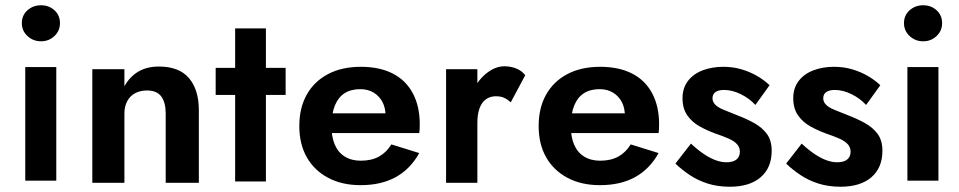

<svg xmlns="http://www.w3.org/2000/svg" viewBox="-20 -709 3648 730"><path d="M63 -621Q63 -592 84.5 -572Q106 -552 136 -552Q166 -552 187 -572Q208 -592 208 -621Q208 -651 187 -670Q166 -689 136 -689Q106 -689 84.5 -670Q63 -651 63 -621ZM76 -454V-22H194V-454Z M610 -277V-14H736V-290Q736 -368 698.5 -412Q661 -456 584 -456Q538 -456 505.5 -436.5Q473 -417 453 -381V-446H331V-14H453V-277Q453 -304 463.5 -324Q474 -344 493.5 -354.5Q513 -365 539 -365Q576 -365 593 -342.5Q610 -320 610 -277Z M800 -451V-348H1066V-451ZM874 -601V-19H991V-601Z M1351 -5Q1429 -5 1484.5 -35.5Q1540 -66 1574 -127L1468 -160Q1449 -129 1420.5 -113.5Q1392 -98 1352 -98Q1316 -98 1290.5 -114Q1265 -130 1252.5 -160Q1240 -190 1240 -233Q1241 -278 1253.5 -308.5Q1266 -339 1290 -354.5Q1314 -370 1350 -370Q1379 -370 1400.5 -357Q1422 -344 1434 -321.5Q1446 -299 1446 -267Q1446 -260 1442.5 -250Q1439 -240 1435 -235L1468 -278H1187V-203H1574Q1575 -208 1575.5 -217.5Q1576 -227 1576 -236Q1576 -305 1549.5 -354.5Q1523 -404 1473 -429.5Q1423 -455 1352 -455Q1280 -455 1227.5 -427.5Q1175 -400 1146.5 -349.5Q1118 -299 1118 -230Q1118 -161 1146.5 -111Q1175 -61 1227.5 -33Q1280 -5 1351 -5Z M1795 -446H1676V-14H1795ZM1922 -320 1977 -423Q1964 -440 1943 -448.5Q1922 -457 1898 -457Q1865 -457 1833 -433Q1801 -409 1781 -369Q1761 -329 1761 -277L1795 -243Q1795 -274 1803 -296.5Q1811 -319 1827 -331Q1843 -343 1865 -343Q1884 -343 1897 -337Q1910 -331 1922 -320Z M2261 -5Q2339 -5 2394.5 -35.5Q2450 -66 2484 -127L2378 -160Q2359 -129 2330.5 -113.5Q2302 -98 2262 -98Q2226 -98 2200.5 -114Q2175 -130 2162.5 -160Q2150 -190 2150 -233Q2151 -278 2163.5 -308.5Q2176 -339 2200 -354.5Q2224 -370 2260 -370Q2289 -370 2310.5 -357Q2332 -344 2344 -321.5Q2356 -299 2356 -267Q2356 -260 2352.5 -250Q2349 -240 2345 -235L2378 -278H2097V-203H2484Q2485 -208 2485.5 -217.5Q2486 -227 2486 -236Q2486 -305 2459.5 -354.5Q2433 -404 2383 -429.5Q2333 -455 2262 -455Q2190 -455 2137.5 -427.5Q2085 -400 2056.5 -349.5Q2028 -299 2028 -230Q2028 -161 2056.5 -111Q2085 -61 2137.5 -33Q2190 -5 2261 -5Z M2607 -163 2548 -87Q2572 -64 2602.5 -43.5Q2633 -23 2671 -11Q2709 1 2755 1Q2830 1 2872 -35Q2914 -71 2914 -136Q2914 -175 2896 -199.5Q2878 -224 2848.5 -240.5Q2819 -257 2785 -270Q2756 -282 2734 -290.5Q2712 -299 2700.5 -310Q2689 -321 2689 -335Q2689 -351 2700.5 -359Q2712 -367 2733 -367Q2764 -367 2796.5 -351Q2829 -335 2852 -310L2906 -385Q2885 -405 2858 -420.5Q2831 -436 2799 -445.5Q2767 -455 2730 -455Q2687 -455 2651.5 -441.5Q2616 -428 2595.5 -401Q2575 -374 2575 -336Q2575 -296 2593.5 -270Q2612 -244 2640 -228.5Q2668 -213 2698 -202Q2730 -191 2750.5 -182Q2771 -173 2782 -161Q2793 -149 2793 -132Q2793 -113 2780 -102.5Q2767 -92 2742 -92Q2723 -92 2702 -99.5Q2681 -107 2657.5 -122.5Q2634 -138 2607 -163Z M3028 -163 2969 -87Q2993 -64 3023.5 -43.5Q3054 -23 3092 -11Q3130 1 3176 1Q3251 1 3293 -35Q3335 -71 3335 -136Q3335 -175 3317 -199.5Q3299 -224 3269.5 -240.5Q3240 -257 3206 -270Q3177 -282 3155 -290.5Q3133 -299 3121.5 -310Q3110 -321 3110 -335Q3110 -351 3121.5 -359Q3133 -367 3154 -367Q3185 -367 3217.5 -351Q3250 -335 3273 -310L3327 -385Q3306 -405 3279 -420.5Q3252 -436 3220 -445.5Q3188 -455 3151 -455Q3108 -455 3072.5 -441.5Q3037 -428 3016.5 -401Q2996 -374 2996 -336Q2996 -296 3014.5 -270Q3033 -244 3061 -228.5Q3089 -213 3119 -202Q3151 -191 3171.5 -182Q3192 -173 3203 -161Q3214 -149 3214 -132Q3214 -113 3201 -102.5Q3188 -92 3163 -92Q3144 -92 3123 -99.5Q3102 -107 3078.5 -122.5Q3055 -138 3028 -163Z M3417 -621Q3417 -592 3438.5 -572Q3460 -552 3490 -552Q3520 -552 3541 -572Q3562 -592 3562 -621Q3562 -651 3541 -670Q3520 -689 3490 -689Q3460 -689 3438.5 -670Q3417 -651 3417 -621ZM3430 -454V-22H3548V-454Z"/></svg>

Font: SpinnyJost
Style: Regular
Weight: 600
Version: Version 3.710